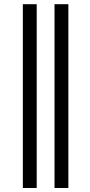

<svg xmlns="http://www.w3.org/2000/svg" viewBox="-20 -743 435 927"><path d="M90.3 0ZM90.3 -722.7H157.2V164.6H90.3ZM243.2 -722.7H310.1V164.6H243.2Z"/></svg>

Font: Carlito
Style: Regular
Weight: 400
Designer: Lukasz Dziedzic
Foundry: tyPoland Lukasz Dziedzic
Version: Version 1.104